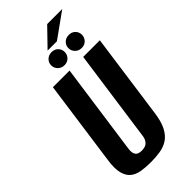

<svg xmlns="http://www.w3.org/2000/svg" viewBox="-266 -883 946 946"><g transform="rotate(-45 207.5 -409.5)"><path d="M168 12Q132 12 102.5 7Q73 2 53.5 -14Q34 -30 26 -61.5Q18 -93 26 -147L88 -591H204L137 -114Q134 -93 139 -80.5Q144 -68 154 -64Q164 -60 177 -60Q190 -60 201.5 -64Q213 -68 221.5 -80.5Q230 -93 232 -114L299 -591H415L353 -147Q346 -94 329.5 -62Q313 -30 289 -14Q265 2 234 7Q203 12 168 12ZM205 -627Q185 -627 171.5 -640.5Q158 -654 158 -673Q158 -692 171.5 -705Q185 -718 205 -718Q226 -718 239 -705Q252 -692 252 -673Q252 -654 239 -640.5Q226 -627 205 -627ZM326 -627Q305 -627 291.5 -640.5Q278 -654 278 -673Q278 -692 291.5 -705Q305 -718 326 -718Q346 -718 359 -705Q372 -692 372 -673Q372 -654 359 -640.5Q346 -627 326 -627ZM197 -737 288 -831H393L262 -737Z"/></g></svg>

Font: Alumni Sans Thin
Style: Bold Italic
Weight: 700
Italic angle: -8°
Version: Version 1.016